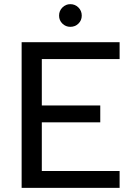

<svg xmlns="http://www.w3.org/2000/svg" viewBox="-20 -903 635 923"><path d="M84 0V-700H555V-619H181V-396H462V-315H181V-81H555V0ZM318 -774Q296 -774 280 -789.5Q264 -805 264 -828Q264 -851 280 -867Q296 -883 318 -883Q341 -883 357 -867Q373 -851 373 -828Q373 -805 357 -789.5Q341 -774 318 -774Z"/></svg>

Font: Envelope Sans Variable
Style: Regular
Weight: 500
Designer: Andreas Rasmussen / Norman Anderson
Foundry: mail.de GmbH
Version: Version 1.150